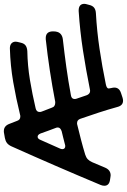

<svg xmlns="http://www.w3.org/2000/svg" viewBox="148 -703 655 991"><g transform="rotate(-90 475.5 -207.5)"><path d="M106 6.8Q93.8 36.1 65.9 36.1Q63.5 36.1 62 35.6Q60.5 35.2 58.1 35.2L44.9 33.2Q28.3 31.2 20.3 23.7Q12.2 16.1 12.2 3.9Q12.2 -5.4 16.1 -15.1Q64.9 -131.8 114.5 -246.3Q164.1 -360.8 215.8 -476.1Q222.7 -491.2 232.9 -499Q243.2 -506.8 258.8 -509.8L284.2 -514.2Q287.1 -515.1 289.8 -515.1Q292.5 -515.1 294.9 -515.1Q321.3 -515.1 332 -485.8L347.2 -446.8Q352.5 -430.2 369.1 -430.2Q371.6 -430.2 373.5 -430.2Q375.5 -430.2 377.9 -431.2Q462.9 -452.1 547.6 -466.8Q632.3 -481.4 719.2 -483.9H725.1Q740.2 -482.9 748 -474.9Q755.9 -466.8 755.9 -454.1Q755.9 -450.2 754.9 -445.6Q753.9 -440.9 751 -429.2Q747.1 -410.6 736.1 -402.8Q725.1 -395 707 -394Q631.3 -392.6 558.1 -380.4Q484.9 -368.2 412.1 -351.1Q393.1 -346.7 393.1 -331.1Q393.1 -328.6 393.3 -325.9Q393.6 -323.2 395 -319.8L415 -268.1Q418 -258.3 424.6 -254.2Q431.2 -250 439.9 -250H445.8Q526.9 -265.6 607.2 -277.8Q687.5 -290 768.1 -298.8H776.9Q809.1 -297.4 809.1 -261.2Q809.1 -236.3 798.6 -224.9Q788.1 -213.4 770 -210.9Q696.8 -202.6 624.5 -192.6Q552.2 -182.6 479 -168.9Q460 -166 460 -149.9Q460 -147 460.4 -144.5Q460.9 -142.1 461.9 -139.2L479 -88.9Q481.9 -80.1 487.8 -75Q493.7 -69.8 502 -69.8Q503.4 -69.8 504.9 -70.3Q506.3 -70.8 508.8 -70.8Q610.4 -91.3 710.2 -106.7Q810.1 -122.1 913.1 -128.9H919.9Q951.2 -127.4 951.2 -99.1Q951.2 -96.2 950.2 -91.6Q949.2 -86.9 945.8 -75.2Q941.9 -57.6 931.4 -49.3Q920.9 -41 902.8 -40Q809.1 -34.7 718.8 -21.2Q628.4 -7.8 536.1 11.2Q514.2 15.6 514.2 25.9Q514.2 29.8 516.6 39.3Q519 48.8 519 55.2Q519 80.6 490.2 89.8L467.8 97.2Q459 100.1 451.2 100.1Q426.3 100.1 418.9 70.8Q405.3 22 389.9 -25.4Q374.5 -72.8 357.9 -120.1Q352.1 -137.2 335.9 -137.2Q333.5 -137.2 331.5 -137.2Q329.6 -137.2 327.1 -136.2Q288.6 -127 250 -116.9Q211.4 -106.9 172.9 -95.2Q157.7 -90.3 148.9 -81.8Q140.1 -73.2 133.8 -59.1ZM282.2 -325.2Q275.9 -340.8 265.1 -340.8Q254.9 -340.8 249 -326.2L204.1 -225.1Q201.2 -219.2 201.2 -212.9Q201.2 -206.1 205.3 -202.1Q209.5 -198.2 216.8 -198.2Q219.2 -198.2 221.7 -198.7Q224.1 -199.2 227.1 -200.2Q243.7 -204.6 260.5 -208.7Q277.3 -212.9 293.9 -216.8Q303.2 -220.2 308.1 -224.9Q313 -229.5 313 -236.8Q313 -243.2 310.1 -249Q303.2 -267.6 296.1 -286.4Q289.1 -305.2 282.2 -325.2Z"/></g></svg>

Font: Gochi Hand
Style: Regular
Weight: 400
Designer: Juan Pablo del Peral
Foundry: Juan Pablo del Peral
Version: Version 1.001